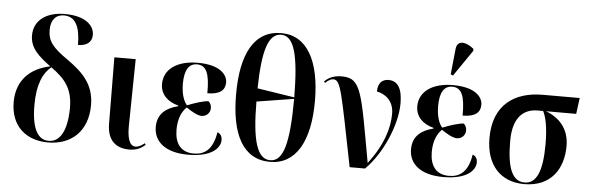

<svg xmlns="http://www.w3.org/2000/svg" viewBox="-51 -977 3552 1157"><g transform="rotate(5 1725.5 -398.0)"><path d="M268 10C406 10 507 -76 507 -236C507 -360 440 -428 341 -498C250 -561 219 -599 219 -667C219 -726 248 -761 298 -761C367 -761 397 -702 397 -591C448 -591 481 -614 481 -659C481 -713 431 -770 302 -770C194 -770 116 -718 116 -625C116 -546 172 -500 242 -448C123 -424 41 -348 41 -215C41 -69 135 10 268 10ZM270 0C207 0 167 -63 167 -207C167 -335 201 -404 249 -443C334 -382 382 -326 382 -208C381 -70 339 1 270 0Z M760 10C807 10 836 -9 856 -27L850 -36C835 -25 818 -11 796 -11C755 -11 744 -68 745 -135L751 -536H622L625 -131C627 -30 682 10 760 10Z M1115 10C1256 10 1309 -46 1309 -96C1309 -115 1301 -133 1280 -140C1263 -30 1210 0 1148 0C1069 0 1033 -53 1033 -135C1033 -204 1056 -248 1083 -273C1115 -251 1151 -230 1176 -230C1205 -230 1228 -252 1228 -281C1228 -300 1220 -314 1210 -322C1179 -320 1131 -305 1083 -286C1066 -305 1047 -345 1047 -414C1047 -496 1073 -537 1122 -537C1179 -537 1200 -488 1199 -369C1277 -369 1306 -399 1306 -443C1306 -492 1259 -547 1126 -547C1000 -547 922 -490 922 -401C922 -341 963 -297 1031 -280V-276C959 -258 907 -220 907 -140C907 -54 974 10 1115 10Z M1611 10C1768 10 1849 -137 1849 -378C1849 -621 1768 -769 1612 -769C1447 -769 1372 -621 1372 -379C1372 -137 1446 10 1611 10ZM1723 -390 1498 -425C1502 -651 1533 -759 1612 -759C1690 -759 1721 -648 1723 -390ZM1611 0C1530 0 1499 -114 1498 -345L1723 -381C1722 -112 1691 0 1611 0Z M2092 0H2185C2286 -99 2364 -279 2364 -409C2364 -496 2338 -544 2280 -544C2244 -544 2216 -522 2216 -469C2265 -459 2319 -424 2319 -342C2319 -260 2289 -152 2198 -35C2122 -456 2117 -541 1998 -541C1961 -541 1923 -532 1893 -501L1900 -493C1920 -512 1935 -519 1948 -519C1993 -519 2001 -456 2092 0Z M2664 -604 2773 -763V-775C2725 -815 2672 -821 2666 -766L2650 -611ZM2659 10C2800 10 2853 -46 2853 -96C2853 -115 2845 -133 2824 -140C2807 -30 2754 0 2692 0C2613 0 2577 -53 2577 -135C2577 -204 2600 -248 2627 -273C2659 -251 2695 -230 2720 -230C2749 -230 2772 -252 2772 -281C2772 -300 2764 -314 2754 -322C2723 -320 2675 -305 2627 -286C2610 -305 2591 -345 2591 -414C2591 -496 2617 -537 2666 -537C2723 -537 2744 -488 2743 -369C2821 -369 2850 -399 2850 -443C2850 -492 2803 -547 2670 -547C2544 -547 2466 -490 2466 -401C2466 -341 2507 -297 2575 -280V-276C2503 -258 2451 -220 2451 -140C2451 -54 2518 10 2659 10Z M3148 10C3310 10 3383 -102 3383 -241C3383 -345 3323 -409 3241 -439H3424L3437 -536H3214C3043 -536 2916 -450 2916 -249C2916 -88 3003 10 3148 10ZM3150 0C3076 0 3042 -76 3042 -243C3042 -392 3113 -439 3190 -439H3224C3241 -407 3256 -346 3256 -241C3256 -75 3221 0 3150 0Z"/></g></svg>

Font: Noto Serif Display SemiCondensed SemiBold
Style: Regular
Weight: 600
Width: 4
Designer: Monotype Design Team
Foundry: Monotype Imaging Inc.
Version: Version 2.009